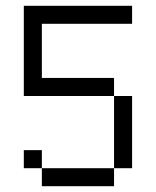

<svg xmlns="http://www.w3.org/2000/svg" viewBox="-20 -645 540 665"><path d="M437.5 -562.5V-625H62.5V-312.5H375Q375 -312.5 375 -62.5H125V0H375V-62.5H437.5Q437.5 -62.5 437.5 -312.5H375V-375H125V-562.5ZM125 -62.5V-125H62.5V-62.5Z"/></svg>

Font: CalcUnifontExMono
Style: Regular
Weight: 500
Version: Version 15.0.06